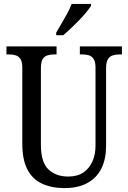

<svg xmlns="http://www.w3.org/2000/svg" viewBox="-20 -951 656 981"><path d="M310 10Q244 10 195 -12.5Q146 -35 120 -85Q94 -135 94 -216V-605Q94 -635 84.5 -649.5Q75 -664 59.5 -668.5Q44 -673 24 -673H13V-714H269V-673H258Q238 -673 222 -668Q206 -663 197.5 -648Q189 -633 189 -601V-210Q189 -122 227.5 -85.5Q266 -49 328 -49Q376 -49 406.5 -70Q437 -91 452.5 -126.5Q468 -162 468 -207V-605Q468 -635 458.5 -649.5Q449 -664 434 -668.5Q419 -673 399 -673H388V-714H603V-673H592Q572 -673 556 -668Q540 -663 531 -648Q522 -633 522 -601V-205Q522 -139 498.5 -91Q475 -43 427.5 -16.5Q380 10 310 10ZM267 -784Q281 -808 296 -833.5Q311 -859 324.5 -884Q338 -909 346 -931H445V-921Q437 -908 421 -888.5Q405 -869 384.5 -848Q364 -827 342.5 -806.5Q321 -786 303 -771H267Z"/></svg>

Font: Noto Serif Khmer Condensed
Style: Regular
Weight: 400
Width: 3
Designer: Danh Hong and the Monotype Design Team
Foundry: Monotype Imaging Inc.
Version: Version 2.004